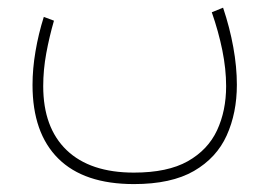

<svg xmlns="http://www.w3.org/2000/svg" viewBox="-20 -254 687 490"><path d="M321.8 186.5Q407.7 186.5 459.2 157.5Q510.7 128.4 533.9 78.6Q557.1 28.8 557.1 -34.2Q557.1 -77.6 547.4 -125.7Q537.6 -173.8 520.5 -222.7L549.3 -234.4Q566.4 -183.6 575.4 -133.5Q584.5 -83.5 584.5 -37.6Q584.5 34.2 558.6 91.6Q532.7 148.9 474.9 182.4Q417 215.8 321.8 215.8Q194.3 215.8 128.7 150.6Q63 85.4 63 -37.1Q63 -78.6 70.6 -123Q78.1 -167.5 91.8 -210.9L117.7 -201.2Q106 -160.6 98.1 -118.2Q90.3 -75.7 90.3 -34.2Q90.3 71.8 150.1 129.2Q210 186.5 321.8 186.5Z"/></svg>

Font: Vazirmatn UI NL Thin
Style: Regular
Weight: 100
Designer: Saber Rastikerdar
Foundry: Saber Rastikerdar
Version: Version 33.003